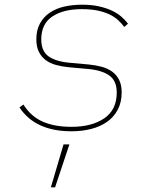

<svg xmlns="http://www.w3.org/2000/svg" viewBox="-20 -548 640 819"><path d="M285 12Q130 12 63 -90L80 -102Q112 -51 162.5 -29Q213 -7 285 -7Q372 -7 425 -43.5Q478 -80 478 -153Q478 -204 445.5 -226.5Q413 -249 353 -254L275 -261Q244 -264 218.5 -271Q193 -278 174.5 -292Q156 -306 145.5 -327.5Q135 -349 135 -380Q135 -420 150.5 -448Q166 -476 192.5 -494Q219 -512 254.5 -520Q290 -528 330 -528Q370 -528 401.5 -521Q433 -514 456.5 -503Q480 -492 497 -477.5Q514 -463 526 -447L510 -433Q499 -448 484 -462Q469 -476 447 -486.5Q425 -497 396 -503Q367 -509 329 -509Q250 -509 203 -477.5Q156 -446 156 -380Q156 -329 188 -307Q220 -285 280 -280L358 -273Q389 -270 414.5 -263Q440 -256 459 -242Q478 -228 488.5 -206.5Q499 -185 499 -154Q499 -112 482.5 -80.5Q466 -49 437 -28.5Q408 -8 369 2Q330 12 285 12ZM251 68H276L215 251H197Z"/></svg>

Font: IBM Plex Mono Thin
Style: Italic
Weight: 100
Italic angle: -9°
Monospace: yes
Designer: Mike Abbink, Paul van der Laan, Pieter van Rosmalen
Foundry: Bold Monday
Version: Version 2.3